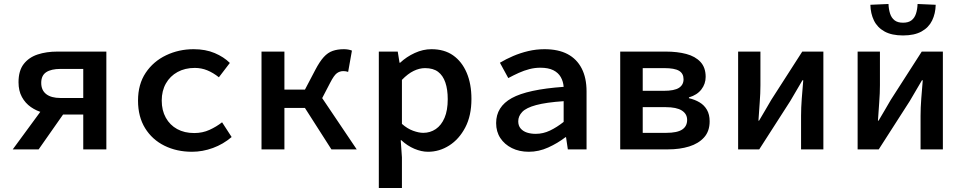

<svg xmlns="http://www.w3.org/2000/svg" viewBox="-20 -750 4840 964"><path d="M398 0V-175H266Q231 -175 197 -184Q163 -193 135 -212.5Q107 -232 90 -263Q73 -294 73 -337Q73 -395 99 -428.5Q125 -462 169 -476.5Q213 -491 268 -491H514V0ZM284 -258H398V-404H284Q237 -404 212 -387.5Q187 -371 187 -334Q187 -297 212 -277.5Q237 -258 284 -258ZM44 0 218 -237 317 -204 174 0Z M944 12Q867 12 805.5 -18.5Q744 -49 708.5 -106.5Q673 -164 673 -245Q673 -327 711.5 -384.5Q750 -442 814 -472.5Q878 -503 952 -503Q1012 -503 1058 -483.5Q1104 -464 1134 -434L1079 -362Q1050 -385 1020.5 -397Q991 -409 958 -409Q909 -409 871.5 -388.5Q834 -368 813 -331Q792 -294 792 -245Q792 -196 812.5 -159Q833 -122 869.5 -102Q906 -82 955 -82Q997 -82 1032 -98Q1067 -114 1095 -136L1143 -62Q1101 -26 1049 -7Q997 12 944 12Z M1293 0V-491H1408V-300H1569L1771 0H1644L1511 -208H1408V0ZM1586 -235 1488 -256 1563 -399Q1585 -441 1605.5 -463.5Q1626 -486 1650.5 -494.5Q1675 -503 1706 -503Q1729 -503 1747 -496L1728 -389Q1722 -391 1716.5 -392Q1711 -393 1704 -393Q1686 -393 1671.5 -382.5Q1657 -372 1638 -335Z M1882 194V-491H1977L1986 -435H1989Q2021 -465 2062.5 -484Q2104 -503 2146 -503Q2211 -503 2255 -472Q2299 -441 2323 -385Q2347 -329 2347 -253Q2347 -169 2316 -110Q2285 -51 2235.5 -19.5Q2186 12 2129 12Q2096 12 2060.5 -3Q2025 -18 1995 -46H1992L1998 40V194ZM2105 -83Q2140 -83 2168 -102Q2196 -121 2212 -158.5Q2228 -196 2228 -252Q2228 -301 2216 -336Q2204 -371 2179.5 -389.5Q2155 -408 2114 -408Q2086 -408 2057 -394Q2028 -380 1998 -349V-128Q2025 -104 2054 -93.5Q2083 -83 2105 -83Z M2635 12Q2587 12 2550 -6.5Q2513 -25 2492 -57Q2471 -89 2471 -132Q2471 -214 2549.5 -257.5Q2628 -301 2810 -314Q2808 -341 2795.5 -363Q2783 -385 2758 -397.5Q2733 -410 2693 -410Q2665 -410 2638 -403Q2611 -396 2584.5 -384Q2558 -372 2532 -358L2490 -435Q2520 -453 2556 -468.5Q2592 -484 2632 -493.5Q2672 -503 2714 -503Q2783 -503 2829.5 -478.5Q2876 -454 2900.5 -406.5Q2925 -359 2925 -291V0H2831L2822 -61H2819Q2780 -31 2732.5 -9.5Q2685 12 2635 12ZM2670 -78Q2707 -78 2741.5 -94.5Q2776 -111 2810 -138V-242Q2722 -236 2672 -222.5Q2622 -209 2602 -188Q2582 -167 2582 -141Q2582 -119 2594 -105Q2606 -91 2625.5 -84.5Q2645 -78 2670 -78Z M3094 0V-491H3323Q3381 -491 3426 -479Q3471 -467 3497 -439Q3523 -411 3523 -364Q3523 -329 3501.5 -301Q3480 -273 3439 -261V-257Q3469 -250 3492.5 -236Q3516 -222 3529.5 -198.5Q3543 -175 3543 -141Q3543 -91 3515 -60Q3487 -29 3440 -14.5Q3393 0 3334 0ZM3207 -294H3312Q3366 -294 3389 -309Q3412 -324 3412 -352Q3412 -381 3389.5 -394.5Q3367 -408 3315 -408H3207ZM3207 -83H3325Q3380 -83 3405 -99.5Q3430 -116 3430 -148Q3430 -178 3403.5 -195Q3377 -212 3322 -212H3207Z M3686 0V-491H3798V-322Q3798 -283 3794.5 -237Q3791 -191 3788 -144H3791Q3804 -167 3822 -196.5Q3840 -226 3852 -248L4008 -491H4114V0H4002V-169Q4002 -208 4005.5 -254.5Q4009 -301 4013 -347H4009Q3996 -325 3978.5 -295Q3961 -265 3948 -243L3792 0Z M4286 0V-491H4398V-322Q4398 -283 4394.5 -237Q4391 -191 4388 -144H4391Q4404 -167 4422 -196.5Q4440 -226 4452 -248L4608 -491H4714V0H4602V-169Q4602 -208 4605.5 -254.5Q4609 -301 4613 -347H4609Q4596 -325 4578.5 -295Q4561 -265 4548 -243L4392 0ZM4514 -572Q4457 -572 4421 -592Q4385 -612 4368 -647Q4351 -682 4350 -726L4441 -730Q4442 -703 4449 -681.5Q4456 -660 4471.5 -648Q4487 -636 4514 -636Q4541 -636 4556.5 -648Q4572 -660 4579 -681.5Q4586 -703 4587 -730L4678 -726Q4677 -682 4660 -647Q4643 -612 4607 -592Q4571 -572 4514 -572Z"/></svg>

Font: Source Code Pro SemiBold
Style: Regular
Weight: 600
Monospace: yes
Designer: Paul D. Hunt, Teo Tuominen
Foundry: Adobe Systems Incorporated
Version: Version 1.018;hotconv 1.0.116;makeotfexe 2.5.65601